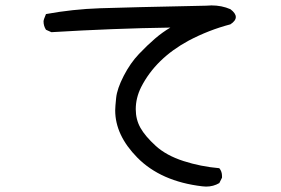

<svg xmlns="http://www.w3.org/2000/svg" viewBox="-20 -673 1040 710"><path d="M742 17 728 16Q575 -2 488 -90Q406 -173 406 -265Q406 -277 409.5 -311Q413 -345 437.5 -392.5Q462 -440 494 -473.5Q526 -507 553.5 -530.5Q581 -554 610 -571Q401 -568 170 -554L150 -563Q141 -577 141 -594Q141 -600 150 -621Q248 -639 350 -642.5Q452 -646 743 -652L762 -653Q800 -653 832 -639Q852 -624 852 -610Q852 -596 832 -583Q752 -562 678 -523Q556 -457 502 -351Q482 -311 482 -269Q482 -231 499.5 -200Q517 -169 556 -133.5Q595 -98 658.5 -77.5Q722 -57 791 -51Q801 -39 801 -22V-16L791 4Q769 17 742 17Z"/></svg>

Font: Xiaolai Mono SC
Style: Regular
Weight: 400
Monospace: yes
Designer: LXGW / Nozomi Seto
Version: Version 3.113;September 30, 2024